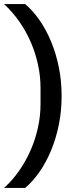

<svg xmlns="http://www.w3.org/2000/svg" viewBox="-28 -780 384 938"><path d="M273 -311Q273 -238 259.5 -171Q246 -104 222 -46Q198 12 165.5 59Q133 106 95 138H-8Q33 101 66 53.5Q99 6 122 -47Q145 -100 157.5 -157Q170 -214 170 -271V-351Q170 -408 157.5 -465Q145 -522 122 -575Q99 -628 66 -675Q33 -722 -8 -760H95Q133 -728 165.5 -681Q198 -634 222 -576Q246 -518 259.5 -451Q273 -384 273 -311Z"/></svg>

Font: IBM Plex Sans Thai Medium
Style: Regular
Weight: 500
Designer: Mike Abbink, Paul van der Laan, Pieter van Rosmalen, Ben Mitchell, Mark Frömberg
Foundry: Bold Monday
Version: Version 1.1